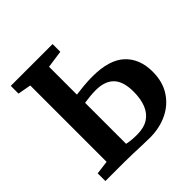

<svg xmlns="http://www.w3.org/2000/svg" viewBox="-194 -901 1063 1063"><g transform="rotate(-45 338.0 -369.0)"><path d="M386.5 5.1Q359.4 5.1 326.4 3.7Q293.5 2.4 258 1.2Q222.5 0 186.5 0H41.8V-60.4L121.8 -70.5V-668.3L44 -682.5V-743H371.3V-682.5L268.6 -668V-449.8Q294.3 -453.4 330 -456.8Q365.8 -460.2 399.4 -460.2Q531.2 -460.2 593.3 -402.3Q655.4 -344.4 655.4 -242.5Q655.4 -164.6 619.6 -109Q583.9 -53.5 522.9 -24.2Q461.9 5.1 386.5 5.1ZM347.9 -57.1Q401.1 -57.1 435.2 -78.8Q469.4 -100.5 485.9 -141.4Q502.5 -182.4 502.5 -239.6Q502.5 -319.2 466.6 -356.5Q430.7 -393.8 359.3 -393.8Q338.4 -393.8 312.5 -391.3Q286.6 -388.7 268.6 -385.8V-64.6Q282.9 -61.3 302.9 -59.2Q322.9 -57.1 347.9 -57.1Z"/></g></svg>

Font: Merriweather Light
Style: Regular
Weight: 300
Designer: Eben Sorkin
Foundry: Eben Sorkin
Version: Version 2.100